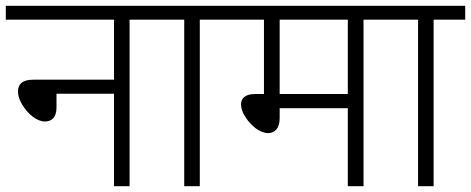

<svg xmlns="http://www.w3.org/2000/svg" viewBox="-20 -642 1624 662"><path d="M0 -574.2H373V-367.2H94.2C55.2 -367.2 42 -350.1 42 -326.2C42 -312 46.9 -297.4 56.6 -281.2C75.7 -249 106.9 -223.1 134.8 -223.1C158.7 -223.1 174.8 -237.8 174.8 -271V-318.8H373V0H426.8V-574.2H536.1V-622.1H0Z M777.8 -574.2V-622.1H521V-574.2H615.2V0H668.9V-574.2Z M1342.3 -574.2V-622.1H763.2V-574.2H890.1V-317.9H860.4C823.7 -317.9 811 -301.8 811 -282.2C811 -269 815.9 -254.4 825.7 -239.3C845.2 -208 876.5 -183.1 904.3 -183.1C925.8 -183.1 944.3 -197.8 944.3 -234.9V-269H1179.2V0H1233.4V-574.2ZM1179.2 -317.9H944.3V-574.2H1179.2Z M1584 -574.2V-622.1H1327.1V-574.2H1421.4V0H1475.1V-574.2Z"/></svg>

Font: Noto Reveo Sans
Style: Regular
Weight: 300
Designer: Monotype Design Team
Foundry: Monotype Imaging Inc.
Version: Version 2.007